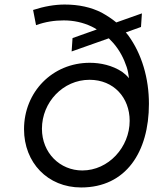

<svg xmlns="http://www.w3.org/2000/svg" viewBox="-20 -815 726 847"><path d="M338 12C536 12 637 -145 637 -357C637 -469 606 -577 545 -660C542 -664 538 -668 535 -672L602 -696L606 -756L493 -716C474 -732 452 -746 429 -759C382 -783 328 -795 265 -795C222 -795 175 -787 126 -771L139 -704C180 -719 221 -725 261 -725C305 -725 346 -716 384 -698C392 -694 400 -690 407 -685L300 -647L296 -588L460 -646C467 -639 473 -632 480 -625C507 -594 526 -558 539 -519C544 -503 547 -487 549 -470C540 -481 530 -490 519 -498C475 -527 423 -538 376 -538C211 -538 86 -409 86 -245C86 -98 190 12 338 12ZM343 -63C245 -63 165 -140 165 -247C165 -364 258 -463 375 -463C482 -463 552 -384 552 -282C552 -166 459 -63 343 -63Z"/></svg>

Font: Plus Jakarta Sans
Style: Italic
Weight: 400
Italic angle: -8°
Designer: Gumpita Rahayu
Foundry: Tokotype
Version: Version 2.071;gftools[0.9.30]